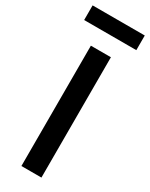

<svg xmlns="http://www.w3.org/2000/svg" viewBox="-233 -944 773 988"><g transform="rotate(30 153.0 -449.5)"><path d="M213 0H94V-715H213ZM308 -812H-2V-899H308Z"/></g></svg>

Font: Wix Madefor Text SemiBold
Style: Regular
Weight: 600
Designer: Dalton Maag Ltd
Foundry: Dalton Maag Ltd
Version: Version 3.100